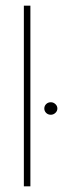

<svg xmlns="http://www.w3.org/2000/svg" viewBox="-20 -656 222 676"><path d="M64 0V-636H87V0ZM159 -252Q149 -252 142.5 -258.5Q136 -265 136 -274Q136 -283 142.5 -289.5Q149 -296 159 -296Q168 -296 175 -289.5Q182 -283 182 -274Q182 -265 175 -258.5Q168 -252 159 -252Z"/></svg>

Font: Alumni Sans Thin Thin
Style: Regular
Weight: 250
Version: Version 1.018